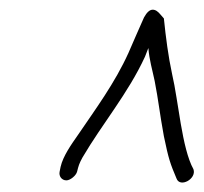

<svg xmlns="http://www.w3.org/2000/svg" viewBox="-20 -666 420 396"><path d="M103 -312C101 -303 107 -294 117 -294C125 -294 137 -304 139 -312C142 -324 143 -328 150 -341C191 -411 244 -473 279 -549L286 -567C288 -542 294 -523 299 -499C307 -458 309 -434 318 -385C328 -337 331 -329 344 -298C351 -278 386 -297 379 -317C355 -360 348 -458 335 -513C327 -550 322 -589 318 -628L311 -636C306 -642 301 -646 295 -646C289 -646 283 -641 277 -630C266 -605 257 -585 245 -557C217 -495 177 -441 141 -388C127 -368 110 -344 105 -322Z"/></svg>

Font: Stray Cat
Style: Obl
Weight: 400
Version: Version 1.0